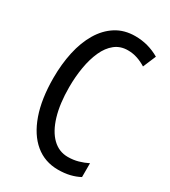

<svg xmlns="http://www.w3.org/2000/svg" viewBox="-181 -815 808 914"><g transform="rotate(30 223.0 -357.5)"><path d="M292 -649Q251 -649 221.5 -625.5Q192 -602 173.5 -561Q155 -520 146 -467.5Q137 -415 137 -357Q137 -267 156.5 -201.5Q176 -136 212 -101Q248 -66 297 -66Q327 -66 353.5 -73.5Q380 -81 404 -93V-17Q380 -4 351 3Q322 10 287 10Q214 10 161 -34Q108 -78 79 -160.5Q50 -243 50 -358Q50 -434 64.5 -500.5Q79 -567 109 -617.5Q139 -668 184 -696.5Q229 -725 289 -725Q325 -725 358 -716Q391 -707 422 -689L392 -618Q370 -632 345 -640.5Q320 -649 292 -649Z"/></g></svg>

Font: Noto Sans Khmer ExtraCondensed
Style: Regular
Weight: 400
Width: 2
Designer: Danh Hong and the Monotype Design Team
Foundry: Monotype Imaging Inc.
Version: Version 2.004